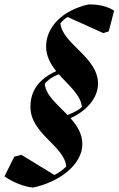

<svg xmlns="http://www.w3.org/2000/svg" viewBox="-46 -784 530 858"><path d="M-26 4C6 28 64 52 102 54C218 30 322 -48 322 -140C322 -186 298 -223 269 -256C339 -287 392 -345 392 -410C392 -529 232 -588 224 -680C234 -692 243 -700 256 -708L416 -636L440 -644L464 -736C439 -754 393 -766 348 -764C228 -736 160 -660 160 -576C160 -533 180 -498 205 -466C110 -423 90 -360 90 -306C90 -186 242 -132 250 -40C234 -24 217 -12 197 -2L50 -92L18 -84ZM154 -410C165 -423 183 -439 217 -452C261 -402 315 -360 320 -306C307 -293 294 -286 256 -270C211 -317 158 -358 154 -410Z"/></svg>

Font: Mazius Display Extra Italic
Style: Bold
Weight: 700
Italic angle: -17°
Designer: Alberto Casagrande & Collletttivo
Foundry: Collletttivo
Version: Version 2.000;Glyphs 3.2 (3217)